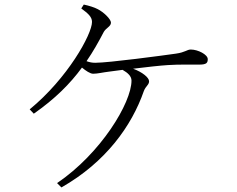

<svg xmlns="http://www.w3.org/2000/svg" viewBox="-20 -792 1040 841"><path d="M249 29C444 -82 557 -241 610 -393C618 -415 633 -420 633 -436C633 -452 604 -476 563 -491C621 -498 682 -505 716 -507C761 -510 824 -509 853 -509C885 -509 890 -517 890 -533C890 -553 847 -575 816 -575C798 -575 793 -563 750 -557C694 -549 456 -517 397 -517C384 -517 373 -519 359 -524C388 -566 412 -609 435 -653C446 -671 466 -676 466 -693C466 -708 434 -739 408 -752C393 -760 370 -767 347 -772L336 -755C366 -733 383 -718 383 -696C383 -642 276 -449 110 -313L128 -294C221 -359 287 -425 339 -496C356 -482 375 -469 388 -469C407 -469 431 -475 456 -478L517 -486C540 -473 556 -458 556 -439C556 -342 422 -120 230 10Z"/></svg>

Font: Noto Serif KR Light
Style: Regular
Weight: 300
Designer: Ryoko NISHIZUKA 西塚涼子 (kana & ideographs); Frank Grießhammer (Latin, Greek & Cyrillic); Wenlong ZHANG 张文龙 (bopomofo); San
Foundry: Adobe
Version: Version 2.001;hotconv 1.1.0;makeotfexe 2.6.0